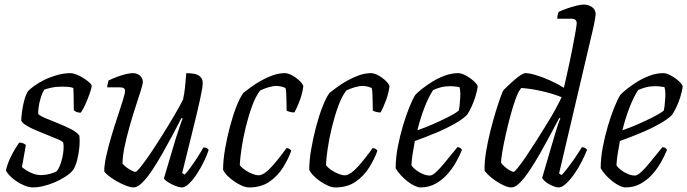

<svg xmlns="http://www.w3.org/2000/svg" viewBox="-20 -820 3007 840"><path d="M124 0Q107 0 87.5 -8Q68 -16 50.5 -28Q33 -40 21 -53Q9 -66 6 -75Q12 -101 23.5 -126Q35 -151 47 -170Q59 -189 64 -196Q71 -196 76.5 -194.5Q82 -193 86.5 -190.5Q91 -188 93 -185Q90 -169 85.5 -142Q81 -115 76 -89Q91 -76 113.5 -65Q136 -54 160 -54Q179 -54 197 -59Q215 -64 227 -70Q235 -78 241.5 -94Q248 -110 252.5 -129.5Q257 -149 258 -167Q259 -185 257 -195Q255 -201 236.5 -209Q218 -217 192 -227.5Q166 -238 139.5 -249Q113 -260 94.5 -271.5Q76 -283 73 -293Q73 -305 76 -329.5Q79 -354 86 -380.5Q93 -407 104 -423Q112 -431 129.5 -444Q147 -457 172 -469.5Q197 -482 227.5 -491Q258 -500 290 -500Q299 -500 314.5 -494Q330 -488 345 -478.5Q360 -469 370.5 -459.5Q381 -450 381 -444Q381 -436 373 -412.5Q365 -389 354 -364.5Q343 -340 333 -327Q327 -327 320.5 -328.5Q314 -330 309.5 -333Q305 -336 303 -338Q303 -351 302.5 -369Q302 -387 302 -405Q302 -423 301 -435Q291 -439 277.5 -440Q264 -441 251 -441Q225 -441 203 -436Q181 -431 174 -428Q164 -413 155.5 -382.5Q147 -352 147 -321Q157 -312 181.5 -302Q206 -292 235.5 -280Q265 -268 290.5 -255Q316 -242 327 -227Q330 -204 327 -174Q324 -144 317 -117.5Q310 -91 299 -75Q286 -60 265 -46.5Q244 -33 219.5 -22.5Q195 -12 170 -6Q145 0 124 0Z M564 0Q551 0 529.5 -8.5Q508 -17 487.5 -29Q467 -41 452.5 -53Q438 -65 436 -71Q436 -98 445 -138.5Q454 -179 467.5 -224.5Q481 -270 495 -311.5Q509 -353 518 -382.5Q527 -412 527 -422Q527 -431 521 -434.5Q515 -438 503 -438H449Q449 -445 451.5 -454.5Q454 -464 455 -468Q476 -478 495.5 -485Q515 -492 532 -496Q549 -500 561 -500Q580 -500 592.5 -489Q605 -478 605 -460Q605 -453 596 -424Q587 -395 573.5 -354Q560 -313 547 -267Q534 -221 525 -178Q516 -135 516 -104Q528 -90 546.5 -79Q565 -68 572 -68Q578 -68 596 -90.5Q614 -113 639 -150Q664 -187 691 -230Q718 -273 742 -314Q766 -355 781 -385Q786 -406 789.5 -439Q793 -472 795 -500Q816 -500 832 -496.5Q848 -493 857.5 -483Q867 -473 867 -456Q867 -439 855 -384Q843 -329 822.5 -247Q802 -165 777 -63L788 -56Q797 -65 812.5 -86Q828 -107 844 -132Q860 -157 870 -175Q878 -175 884 -172Q890 -169 893 -164Q886 -142 872.5 -114Q859 -86 842 -60Q825 -34 807.5 -17Q790 0 776 0Q764 0 746.5 -7Q729 -14 714.5 -23.5Q700 -33 697 -39L749 -214Q759 -244 766.5 -267Q774 -290 779 -301L774 -304Q757 -270 735 -229Q713 -188 690 -147.5Q667 -107 644.5 -73.5Q622 -40 601.5 -20Q581 0 564 0Z M1070 0Q1056 0 1039.5 -7Q1023 -14 1006 -25.5Q989 -37 975.5 -50.5Q962 -64 956 -77Q956 -118 964.5 -167.5Q973 -217 986 -266Q999 -315 1014.5 -354.5Q1030 -394 1045 -414Q1058 -424 1077.5 -438.5Q1097 -453 1122 -467Q1147 -481 1173.5 -490.5Q1200 -500 1226 -500Q1241 -500 1259.5 -489.5Q1278 -479 1292 -465Q1306 -451 1307 -442Q1303 -411 1291 -379Q1279 -347 1268 -328Q1257 -328 1248.5 -330.5Q1240 -333 1234 -336Q1234 -348 1233.5 -368Q1233 -388 1232.5 -407Q1232 -426 1229 -435Q1218 -440 1207.5 -442Q1197 -444 1190 -444Q1174 -444 1154 -438Q1134 -432 1118 -424Q1098 -398 1082.5 -355Q1067 -312 1055 -263Q1043 -214 1036.5 -169Q1030 -124 1029 -97Q1039 -85 1054 -75Q1069 -65 1085 -59Q1101 -53 1111 -53Q1124 -53 1140.5 -65Q1157 -77 1173.5 -96Q1190 -115 1206 -135.5Q1222 -156 1233 -172Q1241 -172 1246.5 -168.5Q1252 -165 1254 -160Q1242 -126 1219 -88.5Q1196 -51 1159.5 -25.5Q1123 0 1070 0Z M1447 0Q1433 0 1416.5 -7Q1400 -14 1383 -25.5Q1366 -37 1352.5 -50.5Q1339 -64 1333 -77Q1333 -118 1341.5 -167.5Q1350 -217 1363 -266Q1376 -315 1391.5 -354.5Q1407 -394 1422 -414Q1435 -424 1454.5 -438.5Q1474 -453 1499 -467Q1524 -481 1550.5 -490.5Q1577 -500 1603 -500Q1618 -500 1636.5 -489.5Q1655 -479 1669 -465Q1683 -451 1684 -442Q1680 -411 1668 -379Q1656 -347 1645 -328Q1634 -328 1625.5 -330.5Q1617 -333 1611 -336Q1611 -348 1610.5 -368Q1610 -388 1609.5 -407Q1609 -426 1606 -435Q1595 -440 1584.5 -442Q1574 -444 1567 -444Q1551 -444 1531 -438Q1511 -432 1495 -424Q1475 -398 1459.5 -355Q1444 -312 1432 -263Q1420 -214 1413.5 -169Q1407 -124 1406 -97Q1416 -85 1431 -75Q1446 -65 1462 -59Q1478 -53 1488 -53Q1501 -53 1517.5 -65Q1534 -77 1550.5 -96Q1567 -115 1583 -135.5Q1599 -156 1610 -172Q1618 -172 1623.5 -168.5Q1629 -165 1631 -160Q1619 -126 1596 -88.5Q1573 -51 1536.5 -25.5Q1500 0 1447 0Z M1819 0Q1809 0 1794 -7Q1779 -14 1763.5 -26Q1748 -38 1734 -53Q1720 -68 1711 -84Q1711 -129 1720.5 -178Q1730 -227 1743.5 -272Q1757 -317 1771.5 -352.5Q1786 -388 1797 -405Q1806 -415 1826 -431Q1846 -447 1872 -463Q1898 -479 1927 -489.5Q1956 -500 1985 -500Q1999 -500 2019 -489Q2039 -478 2054 -464Q2069 -450 2070 -441Q2067 -420 2059.5 -396Q2052 -372 2042 -351Q2032 -330 2023 -317Q2005 -299 1969 -278.5Q1933 -258 1887.5 -239Q1842 -220 1795 -203Q1789 -172 1785 -145Q1781 -118 1780 -97Q1786 -87 1799.5 -76.5Q1813 -66 1829.5 -59Q1846 -52 1860 -52Q1869 -52 1880 -60.5Q1891 -69 1905.5 -85Q1920 -101 1938.5 -124Q1957 -147 1981 -176Q1989 -176 1994 -172.5Q1999 -169 2001 -164Q1991 -139 1975 -110.5Q1959 -82 1936.5 -57Q1914 -32 1885 -16Q1856 0 1819 0ZM1806 -250Q1838 -261 1872.5 -276Q1907 -291 1938 -306.5Q1969 -322 1987 -336Q1989 -345 1990.5 -356Q1992 -367 1992 -374Q1994 -392 1994 -409.5Q1994 -427 1990 -439Q1979 -441 1968.5 -442Q1958 -443 1950 -443Q1927 -443 1908.5 -438Q1890 -433 1875 -426Q1856 -398 1837.5 -350.5Q1819 -303 1806 -250Z M2218 0Q2203 0 2183.5 -9Q2164 -18 2145.5 -31Q2127 -44 2114.5 -56.5Q2102 -69 2100 -75Q2099 -111 2106.5 -156Q2114 -201 2125.5 -247Q2137 -293 2149 -332Q2161 -371 2170.5 -397Q2180 -423 2184 -427Q2190 -433 2202.5 -445Q2215 -457 2230 -470Q2245 -483 2258 -491.5Q2271 -500 2279 -500Q2296 -500 2324.5 -491.5Q2353 -483 2385.5 -468.5Q2418 -454 2447 -436Q2450 -448 2456.5 -477Q2463 -506 2471 -543Q2479 -580 2486 -617Q2493 -654 2498 -682Q2503 -710 2503 -719Q2503 -728 2497.5 -733Q2492 -738 2481 -738H2418Q2418 -746 2420 -755Q2422 -764 2424 -768Q2441 -776 2461 -783Q2481 -790 2501 -795Q2521 -800 2534 -800Q2554 -800 2570 -789Q2586 -778 2586 -757Q2586 -754 2583 -735.5Q2580 -717 2574 -691L2426 -61L2437 -54Q2448 -65 2464.5 -86.5Q2481 -108 2498 -133Q2515 -158 2526 -176Q2535 -176 2541 -172Q2547 -168 2548 -164Q2540 -143 2526 -115Q2512 -87 2494 -61Q2476 -35 2457.5 -17.5Q2439 0 2424 0Q2415 0 2403 -4.5Q2391 -9 2380 -15.5Q2369 -22 2361.5 -29.5Q2354 -37 2352 -42L2408 -233Q2415 -256 2421.5 -276Q2428 -296 2432 -301L2427 -304Q2409 -270 2387 -229Q2365 -188 2342 -147.5Q2319 -107 2296.5 -73.5Q2274 -40 2254 -20Q2234 0 2218 0ZM2227 -68Q2231 -68 2246 -86.5Q2261 -105 2282 -136Q2303 -167 2326 -203.5Q2349 -240 2372 -277Q2395 -314 2412 -345.5Q2429 -377 2437 -395Q2396 -411 2350 -421.5Q2304 -432 2261 -435Q2249 -423 2237 -390.5Q2225 -358 2213.5 -315.5Q2202 -273 2192.5 -230.5Q2183 -188 2177.5 -155Q2172 -122 2172 -109Q2177 -100 2188 -90.5Q2199 -81 2210.5 -74.5Q2222 -68 2227 -68Z M2716 0Q2706 0 2691 -7Q2676 -14 2660.5 -26Q2645 -38 2631 -53Q2617 -68 2608 -84Q2608 -129 2617.5 -178Q2627 -227 2640.5 -272Q2654 -317 2668.5 -352.5Q2683 -388 2694 -405Q2703 -415 2723 -431Q2743 -447 2769 -463Q2795 -479 2824 -489.5Q2853 -500 2882 -500Q2896 -500 2916 -489Q2936 -478 2951 -464Q2966 -450 2967 -441Q2964 -420 2956.5 -396Q2949 -372 2939 -351Q2929 -330 2920 -317Q2902 -299 2866 -278.5Q2830 -258 2784.5 -239Q2739 -220 2692 -203Q2686 -172 2682 -145Q2678 -118 2677 -97Q2683 -87 2696.5 -76.5Q2710 -66 2726.5 -59Q2743 -52 2757 -52Q2766 -52 2777 -60.5Q2788 -69 2802.5 -85Q2817 -101 2835.5 -124Q2854 -147 2878 -176Q2886 -176 2891 -172.5Q2896 -169 2898 -164Q2888 -139 2872 -110.5Q2856 -82 2833.5 -57Q2811 -32 2782 -16Q2753 0 2716 0ZM2703 -250Q2735 -261 2769.5 -276Q2804 -291 2835 -306.5Q2866 -322 2884 -336Q2886 -345 2887.5 -356Q2889 -367 2889 -374Q2891 -392 2891 -409.5Q2891 -427 2887 -439Q2876 -441 2865.5 -442Q2855 -443 2847 -443Q2824 -443 2805.5 -438Q2787 -433 2772 -426Q2753 -398 2734.5 -350.5Q2716 -303 2703 -250Z"/></svg>

Font: Texturina 12pt ExtraLight
Style: Italic
Weight: 250
Italic angle: -11°
Designer: Guillermo Torres Carreño
Foundry: Omnibus-Type
Version: Version 1.002